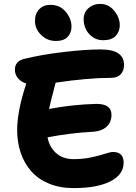

<svg xmlns="http://www.w3.org/2000/svg" viewBox="-20 -987 704 994"><path d="M514.2 -778.8Q471.7 -778.8 442.4 -810.1Q413.1 -841.3 413.1 -888.2Q413.1 -922.4 437.7 -944.6Q462.4 -966.8 498 -966.8Q542.5 -966.8 571.3 -931.4Q600.1 -896 600.1 -856Q600.1 -823.7 579.1 -801.3Q558.1 -778.8 514.2 -778.8ZM269 -774.9Q224.6 -774.9 192.9 -806.2Q161.1 -837.4 161.1 -877.9Q161.1 -916 182.9 -939Q204.6 -961.9 241.2 -961.9Q290 -961.9 320.1 -926.3Q350.1 -890.6 350.1 -849.1Q350.1 -817.4 330.3 -796.1Q310.5 -774.9 269 -774.9ZM360.8 -13.2Q289.6 -13.2 233.2 -36.6Q176.8 -60.1 141.1 -101.1Q105.5 -142.1 87.2 -196Q68.8 -250 68.8 -313Q68.8 -411.6 115.2 -551.8Q115.2 -554.2 116.2 -554.2Q87.4 -564 72.3 -582.8Q57.1 -601.6 57.1 -626Q57.1 -670.4 105 -682.1Q196.3 -704.6 309.6 -717.8Q422.9 -731 499 -731Q564 -731 593 -710.4Q622.1 -689.9 622.1 -650.9Q622.1 -621.1 605 -602.5Q587.9 -584 555.2 -584Q437 -584 268.1 -559.1Q240.2 -453.6 233.9 -422.9Q353.5 -445.8 479 -449.2Q557.1 -449.2 557.1 -393.1Q557.1 -353 531.5 -330.6Q505.9 -308.1 464.8 -305.2Q336.4 -297.9 226.1 -275.9Q236.3 -224.1 271.5 -193.6Q306.6 -163.1 360.8 -163.1Q410.2 -163.1 452.9 -172.4Q495.6 -181.6 523.7 -190.9Q551.8 -200.2 564.9 -200.2Q620.1 -200.2 620.1 -145Q620.1 -83.5 551.8 -48.3Q483.4 -13.2 360.8 -13.2Z"/></svg>

Font: Shantell Sans Bouncy
Style: Bold
Weight: 700
Designer: Stephen Nixon, Anya Danilova, Shantell Martin
Foundry: Arrow Type
Version: Version 1.006;[9816181b4]